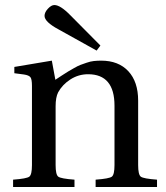

<svg xmlns="http://www.w3.org/2000/svg" viewBox="-20 -743 659 763"><path d="M157 -680Q157 -694 170.5 -708.5Q184 -723 196 -723Q220 -723 260 -682L379 -562L364 -542L213 -626Q157 -656 157 -680ZM32 0V-29Q86 -33 96.5 -41Q107 -49 107 -87V-402Q107 -428 101 -436Q95 -444 75 -447L37 -452V-477L186 -502L200 -426Q204 -429 225 -442.5Q246 -456 251 -459Q256 -462 273.5 -472Q291 -482 299.5 -485Q308 -488 323.5 -493.5Q339 -499 353 -500.5Q367 -502 382 -502Q451 -502 490 -460Q529 -418 529 -343V-87Q529 -49 539.5 -41Q550 -33 604 -29V0H360V-29Q414 -33 424.5 -41Q435 -49 435 -87V-323Q435 -448 330 -448Q292 -448 260 -427.5Q228 -407 211 -376Q201 -356 201 -321V-87Q201 -49 211.5 -41Q222 -33 276 -29V0Z"/></svg>

Font: Linguistics Pro
Style: Regular
Weight: 400
Designer: Stefan Peev, Context Ltd
Foundry: Stefan Peev, Context Ltd
Version: Version 001.000